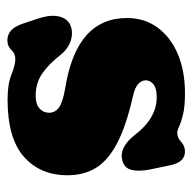

<svg xmlns="http://www.w3.org/2000/svg" viewBox="-20 -500 533 533"><g transform="rotate(-90 246.5 -233.5)"><path d="M243 -65Q268 -65 279 -74Q290 -83 290 -95.5Q290 -106.5 280.2 -116Q270.5 -125.5 245.5 -131Q162.5 -150 114.8 -175.2Q67 -200.5 46.8 -234Q26.5 -267.5 26.5 -312.5Q26.5 -388.5 78 -433.8Q129.5 -479 236.5 -479Q280 -479 306.2 -468.2Q332.5 -457.5 349 -457.5Q364.5 -457.5 374.5 -468.5Q384.5 -479.5 401.5 -479.5Q416 -479.5 427.8 -469.8Q439.5 -460 448 -435L462 -392.5Q473 -358.5 467 -335Q461 -311.5 441.5 -304Q421 -296.5 399 -304Q377 -311.5 360.5 -332Q335 -365 308.5 -383Q282 -401 247.5 -401Q223.5 -401 211.8 -390.2Q200 -379.5 200 -364Q200 -347.5 213.8 -336.8Q227.5 -326 268 -319Q463 -288 463 -147.5Q463 -98.5 436.2 -62.2Q409.5 -26 362.5 -6.2Q315.5 13.5 254.5 13.5Q217.5 13.5 195.8 8.2Q174 3 162.5 -2.5Q151 -8 145 -8Q130.5 -8 119.2 2.8Q108 13.5 92 13.5Q78.5 13.5 68.8 4.2Q59 -5 54 -28.5L42.5 -83.5Q36.5 -113 41.2 -134Q46 -155 67.5 -160.5Q104 -170 139 -125Q185 -65 243 -65Z"/></g></svg>

Font: Fraunces 72pt S100 Black
Style: Regular
Weight: 900
Version: Version 1.000; ttfautohint (v1.8.3)